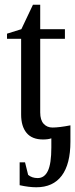

<svg xmlns="http://www.w3.org/2000/svg" viewBox="-20 -583 319 816"><path d="M279.3 19Q279.3 114.3 242.4 163.6Q205.6 212.9 134.3 212.9Q103 212.9 63.5 204.1V106.9H86.4L99.6 160.2Q115.7 173.8 140.1 173.8Q168.9 173.8 183.6 143.1Q198.2 112.3 198.2 43.9V4.9Q184.6 9.8 163.1 9.8Q116.2 9.8 93 -18.1Q69.8 -45.9 69.8 -96.2V-418H9.8V-439.9L70.8 -459L120.1 -563H150.9V-459H255.9V-418H150.9V-105Q150.9 -73.2 165.3 -57.1Q179.7 -41 203.1 -41Q231.4 -41 279.3 -50.3Z"/></svg>

Font: Times New Roman
Style: Regular
Weight: 400
Designer: Steve Matteson
Foundry: Ascender Corporation
Version: Version 2.00.3